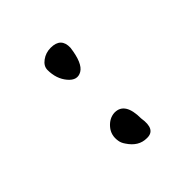

<svg xmlns="http://www.w3.org/2000/svg" viewBox="-92 -670 384 384"><g transform="rotate(-45 99.5 -478.0)"><path d="M104 -610Q133 -610 132 -582Q127 -543 111.5 -534Q96 -525 82 -541.5Q68 -558 68 -583Q68 -594 79 -602Q90 -610 104 -610ZM103 -428Q132 -428 132 -382Q138 -345 112 -346Q89 -346 74 -369Q69 -376 68 -383Q65 -401 76 -414Q87 -427 102 -428Z"/></g></svg>

Font: YamSuf
Style: Regular
Weight: 400
Version: Version 1.1